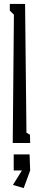

<svg xmlns="http://www.w3.org/2000/svg" viewBox="-20 -730 199 980"><path d="M51 -655 30 -676V-710H108L115 -53L133 -42L134 0H45ZM46 214 92 140H50V58H131L134 140L101 230Z"/></svg>

Font: Bahianita
Style: Regular
Weight: 400
Designer: Pablo Cosgaya & Dani Raskovsky
Foundry: Pablo Cosgaya & Dani Raskovsky
Version: Version 1.008